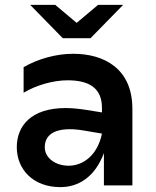

<svg xmlns="http://www.w3.org/2000/svg" viewBox="-20 -762 640 789"><path d="M407 0H524V-315C524 -480 408 -541 281 -541C210 -541 136 -520 77 -486V-381C129 -412 198 -432 258 -432C338 -432 399 -406 399 -319V-300L337 -310C305 -315 276 -318 250 -318C106 -318 49 -243 49 -157C49 -67 115 7 228 7C302 7 370 -34 407 -133ZM238 -605H352L486 -742H383L295 -668L207 -742H104ZM164 -157C164 -202 196 -231 267 -231C285 -231 305 -229 328 -225L399 -213C380 -121 319 -81 262 -81C209 -81 164 -112 164 -157Z"/></svg>

Font: Chess Sans SemiBold
Style: Regular
Weight: 600
Designer: Wolf Bōese
Foundry: Wolf Bōese
Version: Version 7.223;Glyphs 3.3 (3306)